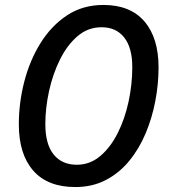

<svg xmlns="http://www.w3.org/2000/svg" viewBox="-20 -745 685 775"><path d="M284 10Q172 10 114 -56.5Q56 -123 56 -243Q56 -330 78 -415.5Q100 -501 143.5 -571Q187 -641 250.5 -683Q314 -725 397 -725Q506 -725 563 -658.5Q620 -592 620 -473Q620 -406 607 -337.5Q594 -269 568 -207Q542 -145 502 -96Q462 -47 407.5 -18.5Q353 10 284 10ZM290 -80Q343 -80 384.5 -115Q426 -150 455 -207.5Q484 -265 499 -335Q514 -405 514 -474Q514 -552 481.5 -593.5Q449 -635 390 -635Q335 -635 293 -599Q251 -563 222 -504.5Q193 -446 178 -377.5Q163 -309 163 -244Q163 -163 196.5 -121.5Q230 -80 290 -80Z"/></svg>

Font: Noto Sans SemiCondensed Medium
Style: Italic
Weight: 500
Width: 4
Italic angle: -12°
Designer: Monotype Design Team
Foundry: Monotype Imaging Inc.
Version: Version 2.013; ttfautohint (v1.8.4.7-5d5b)